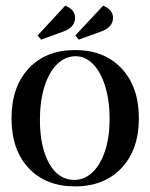

<svg xmlns="http://www.w3.org/2000/svg" viewBox="-20 -654 534 683"><path d="M21 -233Q21 -345 82 -410.5Q143 -476 247 -476Q351 -476 412.5 -410.5Q474 -345 474 -233Q474 -122 412.5 -56.5Q351 9 247 9Q143 9 82 -56Q21 -121 21 -233ZM370 -231Q370 -295 354.5 -346Q339 -397 311.5 -425.5Q284 -454 249 -454Q212 -454 183 -425.5Q154 -397 138 -345.5Q122 -294 122 -228Q122 -131 155 -72.5Q188 -14 244 -14Q281 -14 309.5 -41.5Q338 -69 354 -118Q370 -167 370 -231ZM247 -591Q247 -557 206 -542L126 -513L114 -528L212 -634Q247 -620 247 -591ZM382 -591Q382 -557 340 -542L260 -513L248 -528L347 -634Q382 -619 382 -591Z"/></svg>

Font: Katibeh
Style: Regular
Weight: 400
Designer: Arabic design by Kourosh Beigpour, Latin design by Eduardo Tunni, engineering by Lasse Fister
Version: Version 1.000